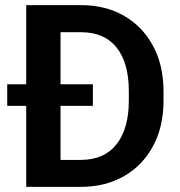

<svg xmlns="http://www.w3.org/2000/svg" viewBox="-20 -731 706 751"><path d="M294.9 0H82.5V-316.9H8.3V-401.4H82.5V-710.9H297.9Q393.1 -710.9 465.6 -668.9Q538.1 -627 578.9 -551Q619.6 -475.1 619.6 -373V-337.4Q619.6 -235.8 578.9 -159.9Q538.1 -84 465.1 -42Q392.1 0 294.9 0ZM343.3 -401.4V-316.9H216.8V-105.5H294.9Q387.7 -105.5 435.8 -166.7Q483.9 -228 483.9 -337.4V-374Q483.9 -485.8 435.8 -545.4Q387.7 -605 297.9 -605H216.8V-401.4Z"/></svg>

Font: Vazirmatn RD UI FD SemiBold
Style: Regular
Weight: 600
Designer: Saber Rastikerdar
Foundry: Saber Rastikerdar
Version: Version 33.003